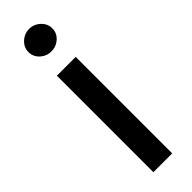

<svg xmlns="http://www.w3.org/2000/svg" viewBox="-259 -762 768 768"><g transform="rotate(-45 124.5 -378.5)"><path d="M71.3 0Q71.3 -136.7 71.3 -545.9Q97.7 -545.9 177.7 -545.9Q177.7 -409.2 177.7 0Q151.4 0 71.3 0ZM125 -629.9Q97.7 -629.9 77.1 -648.4Q57.6 -667 57.6 -692.4Q57.6 -718.8 77.1 -737.3Q97.7 -756.8 125 -756.8Q152.3 -756.8 172.9 -737.3Q192.4 -718.8 192.4 -692.4Q192.4 -667 172.9 -648.4Q152.3 -629.9 125 -629.9Z"/></g></svg>

Font: DeepSea
Style: Medium
Weight: 500
Designer: Stem
Version: Version 3.019;git-0a5106e0b